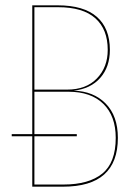

<svg xmlns="http://www.w3.org/2000/svg" viewBox="-20 -700 514 720"><path d="M422 -183Q422 0 217 0H101V-189H24V-197H101V-680H196Q294 -680 343 -637Q392 -594 392 -513Q392 -449 356 -408Q320 -367 256 -360Q331 -358 376.5 -311.5Q422 -265 422 -183ZM109 -673V-364H232Q303 -364 343.5 -406Q384 -448 384 -513Q384 -590 337.5 -631.5Q291 -673 198 -673ZM414 -183Q414 -265 367.5 -310.5Q321 -356 237 -356H109V-197H268V-189H109V-8H218Q313 -8 363.5 -49Q414 -90 414 -183Z"/></svg>

Font: Fira Sans Compressed Eight
Style: Regular
Weight: 100
Width: 1
Designer: bBox Type GmbH & Carrois Corporate GbR & Edenspiekermann AG
Foundry: bBox Type GmbH & Carrois Corporate GbR & Edenspiekermann AG
Version: Version 4.301